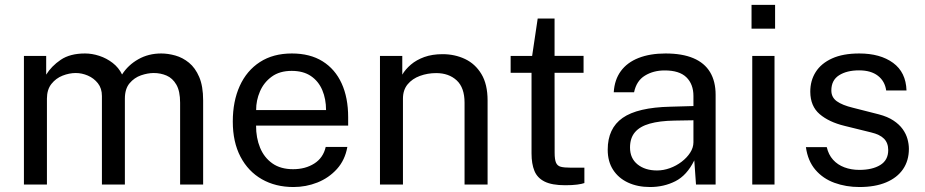

<svg xmlns="http://www.w3.org/2000/svg" viewBox="-20 -742 3720 772"><path d="M76.2 0V-517H165.7V-441.9Q186.9 -476.2 224.3 -501.6Q261.8 -527 321.9 -527Q350.2 -527 379.4 -517.4Q408.6 -507.8 433 -489Q457.4 -470.2 470.8 -442.5Q495 -480.5 536 -503.7Q577 -527 628.3 -527Q655.7 -527 685.2 -518.7Q714.7 -510.4 739.9 -489.8Q765.2 -469.2 781 -432.4Q796.8 -395.6 796.8 -338.1V0H704.2V-329Q704.2 -375.8 689 -401.8Q673.9 -427.7 649.8 -438.1Q625.7 -448.4 598.2 -448.4Q573.9 -448.4 546.9 -439.1Q519.9 -429.7 501 -407.2Q482.1 -384.7 482.1 -345.4V0H389.8V-355.9Q389.8 -386.7 373.6 -407.2Q357.4 -427.7 333.2 -438.1Q309 -448.4 284.8 -448.4Q258.5 -448.4 231.7 -437.9Q204.9 -427.4 186.8 -404.6Q168.7 -381.8 168.7 -345.4V0Z M1009.6 -237Q1009.4 -187.9 1025.7 -148.2Q1041.9 -108.6 1075.1 -85.1Q1108.2 -61.7 1158.4 -61.7Q1207.9 -61.7 1243.7 -84.5Q1279.6 -107.3 1289.6 -151.1H1376.6Q1367.3 -98.5 1334.8 -62.5Q1302.2 -26.5 1256.3 -8.2Q1210.4 10 1160.1 10Q1087.8 10 1032.8 -21.4Q977.8 -52.9 946.9 -111.9Q916 -170.9 916 -253.3Q916 -334.9 944 -396.5Q972 -458.2 1025.2 -492.6Q1078.3 -527 1153.5 -527Q1226.5 -527 1276.9 -495.6Q1327.3 -464.2 1353.6 -406.8Q1379.9 -349.3 1379.9 -270.8V-237ZM1009.9 -299.4H1291Q1291 -343.8 1275.9 -379.6Q1260.8 -415.4 1230.2 -436.2Q1199.6 -457 1152.8 -457Q1104.2 -457 1072.5 -433.7Q1040.7 -410.5 1025.2 -374.2Q1009.6 -337.9 1009.9 -299.4Z M1507.8 0V-517H1597.5V-441.9Q1610.2 -463.6 1632.3 -482.4Q1654.4 -501.2 1686.3 -512.8Q1718.2 -524.2 1759.4 -524.2Q1808.5 -524.2 1849.7 -504.8Q1891 -485.3 1915.7 -444.2Q1940.5 -403.1 1940.5 -338.1V0H1847.9V-329Q1847.9 -389.6 1816.3 -418.8Q1784.6 -448.1 1733.8 -448.1Q1699.1 -448.1 1668.4 -436.8Q1637.8 -425.6 1619 -402.9Q1600.2 -380.1 1600.2 -345.4V0Z M2326.4 -449.3H2209.8L2210.1 -128Q2210.1 -100.5 2215.7 -87.7Q2221.2 -75 2235 -71.4Q2248.7 -67.9 2273 -67.9H2329.7V-6Q2319.8 -2.3 2300.6 0.2Q2281.4 2.8 2252.9 2.8Q2199.3 2.8 2169.8 -11.9Q2140.3 -26.6 2128.8 -55Q2117.2 -83.4 2117.2 -124.9V-449.3H2033.2V-517H2119.6L2142 -667.5H2209.8V-517.3H2326.4Z M2593.8 10Q2543.7 10 2505.2 -7.9Q2466.8 -25.7 2445.2 -59.2Q2423.5 -92.6 2423.5 -139.9Q2423.5 -225.9 2483.4 -267.9Q2543.3 -310 2676.1 -313L2768.2 -315.6V-356Q2768.2 -403.6 2739.7 -431.4Q2711.2 -459.1 2651.5 -458.8Q2606.9 -458.6 2573.1 -437.9Q2539.2 -417.3 2529.5 -371.1H2447.8Q2450.8 -421.3 2476.3 -456.1Q2501.7 -490.9 2547.5 -508.9Q2593.4 -527 2655.9 -527Q2723.3 -527 2768 -508Q2812.8 -489 2835.1 -451.9Q2857.4 -414.8 2857.4 -360.8V0H2778.5L2771.6 -97.1Q2741.8 -36.7 2695.6 -13.4Q2649.5 10 2593.8 10ZM2621.7 -56.6Q2647.8 -56.6 2673.7 -66Q2699.5 -75.4 2720.8 -91.7Q2742.1 -108 2755.1 -128.2Q2768.1 -148.4 2768.2 -169.8V-258.4L2691.6 -257.1Q2632.2 -256.1 2592.6 -244.9Q2553 -233.8 2533.1 -210.4Q2513.2 -187 2513.2 -148.8Q2513.2 -105.3 2543.6 -80.9Q2574 -56.6 2621.7 -56.6Z M3094.2 -517V0H3004.7V-517ZM3096.5 -722.3V-626.6H3001.8V-722.3Z M3435.6 10Q3381.6 10 3335.3 -6.9Q3289 -23.7 3258.6 -59.3Q3228.1 -94.9 3220.4 -150.4H3304.3Q3311.2 -120.1 3329.5 -99.8Q3347.8 -79.4 3375.1 -69.2Q3402.5 -58.9 3435.2 -58.9Q3487.4 -58.9 3519.4 -78.5Q3551.4 -98.1 3551.4 -138.5Q3551.4 -167.1 3534.6 -184.2Q3517.8 -201.3 3482.5 -209.6L3375.5 -236Q3313 -251.2 3275.7 -283.1Q3238.4 -315 3238 -372.7Q3237.8 -417.8 3259.8 -452.5Q3281.8 -487.2 3325.7 -507.1Q3369.6 -527 3435 -527Q3519.3 -527 3571 -489.2Q3622.6 -451.4 3624.9 -378.3H3543.2Q3538 -415.6 3510 -437.3Q3481.9 -459.1 3434.1 -459.1Q3384.8 -459.1 3353.7 -439.3Q3322.7 -419.5 3322.7 -378.2Q3322.7 -350.6 3344.8 -334.8Q3366.9 -319 3409.7 -308.7L3513.3 -282.3Q3549.2 -272.9 3572.5 -257.3Q3595.9 -241.8 3609.5 -222.8Q3623.1 -203.8 3628.8 -183.2Q3634.5 -162.5 3634.5 -143.6Q3634.5 -96 3610.9 -61.7Q3587.4 -27.4 3543 -8.7Q3498.6 10 3435.6 10Z"/></svg>

Font: Public Sans Thin
Style: Regular
Weight: 100
Designer: The Public Sans project authors (U.S. Web Design System). Libre Franklin designed by Pablo Impallari and Rodrigo Fuenzal
Version: Version 1.008